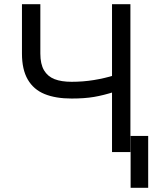

<svg xmlns="http://www.w3.org/2000/svg" viewBox="-20 -727 728 918"><path d="M172.9 -707V-470.7Q172.9 -420.9 190.4 -391.1Q208 -361.3 240.7 -348.6Q273.4 -335.9 322.3 -335.9Q377 -335.9 428.2 -344.2Q479.5 -352.5 527.3 -367.2V-288.1Q475.6 -271.5 430.2 -263.7Q384.8 -255.9 322.3 -255.9Q246.1 -255.9 193.4 -277.3Q140.6 -298.8 112.8 -346.7Q85 -394.5 85 -470.7V-707ZM603.5 -707V0H515.6V-707ZM688.5 170.9H604.5V-77.1H688.5Z"/></svg>

Font: Pretendard Std Variable
Style: Regular
Weight: 400
Designer: Base glyphs from Inter by Rasmus Andersson; Hangeul glyphs from Noto Sans CJK(Source Han Sans) by Jang Soo-young and Kan
Foundry: Kil Hyung-jin
Version: Version 1.309;Glyphs 3.2 (3225)